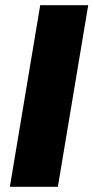

<svg xmlns="http://www.w3.org/2000/svg" viewBox="-20 -720 360 740"><path d="M18 0 135 -700H320L203 0Z"/></svg>

Font: Figtree Black
Style: Italic
Weight: 900
Italic angle: -9.5°
Foundry: Erik Kennedy
Version: Version 2.001;gftools[0.9.30]